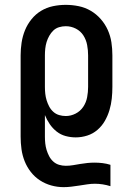

<svg xmlns="http://www.w3.org/2000/svg" viewBox="-20 -558 540 791"><path d="M242 213Q216 213 191 206Q166 199 144.5 185Q123 171 107 150.5Q91 130 81.5 106Q72 82 68.5 56.5Q65 31 65 5V-330Q65 -356 69 -382.5Q73 -409 83 -433.5Q93 -458 110 -479Q127 -500 149.5 -513.5Q172 -527 198 -532.5Q224 -538 251 -538Q278 -538 304.5 -532.5Q331 -527 354 -513.5Q377 -500 395 -479.5Q413 -459 424 -434.5Q435 -410 439 -383.5Q443 -357 443 -330V-200Q443 -176 440.5 -152Q438 -128 431 -104.5Q424 -81 412 -60Q400 -39 381.5 -23Q363 -7 339.5 0.5Q316 8 292 8Q271 8 250.5 2.5Q230 -3 213.5 -16Q197 -29 185 -46.5Q173 -64 165 -84V5Q165 19 166.5 33Q168 47 172 60Q176 73 182.5 85.5Q189 98 199.5 107.5Q210 117 223.5 121Q237 125 251 125Q266 125 281 122.5Q296 120 310.5 117.5Q325 115 340 113.5Q355 112 370 112Q386 112 402.5 114Q419 116 435 121V209Q419 204 403 201.5Q387 199 371 199Q355 199 339 201.5Q323 204 306.5 206.5Q290 209 274 211Q258 213 242 213ZM251 -80Q272 -80 291.5 -90Q311 -100 323 -118Q335 -136 339 -157.5Q343 -179 343 -200V-330Q343 -351 339 -372.5Q335 -394 323.5 -412Q312 -430 292.5 -440Q273 -450 251 -450Q237 -450 223.5 -446Q210 -442 200 -432.5Q190 -423 183 -410.5Q176 -398 172 -385Q168 -372 166.5 -358Q165 -344 165 -330V-200Q165 -186 166.5 -172Q168 -158 172 -145Q176 -132 182.5 -119.5Q189 -107 199.5 -97.5Q210 -88 223.5 -84Q237 -80 251 -80Z"/></svg>

Font: Iosevka Slab Semibold
Style: Regular
Weight: 600
Monospace: yes
Designer: Belleve Invis
Foundry: Belleve Invis
Version: Version 11.1.1; ttfautohint (v1.8.3)